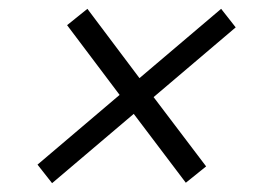

<svg xmlns="http://www.w3.org/2000/svg" viewBox="-20 -576 574 435"><path d="M98 -161 65 -203 251 -361 132 -519 178 -556 296 -399 481 -556 514 -514 328 -356 447 -199 401 -162 283 -318Z"/></svg>

Font: Red Hat Display
Style: Italic
Weight: 400
Italic angle: -12°
Designer: Pentagram / MCKL
Foundry: Pentagram / MCKL
Version: Version 1.003; Red Hat Display Italic